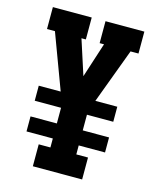

<svg xmlns="http://www.w3.org/2000/svg" viewBox="-111 -812 722 888"><g transform="rotate(15 250.0 -367.5)"><path d="M132 0V-105H188V-148H62V-220H188V-295H62V-367H167L69 -630H31V-735H217V-630H196L250 -463L304 -630H283V-735H469V-630H431L333 -367H438V-295H312V-220H438V-148H312V-105H368V0Z"/></g></svg>

Font: Iosevka Slab Extrabold
Style: Regular
Weight: 800
Monospace: yes
Designer: Belleve Invis
Foundry: Belleve Invis
Version: Version 11.1.1; ttfautohint (v1.8.3)